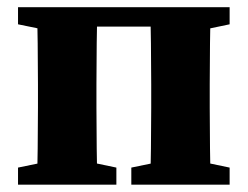

<svg xmlns="http://www.w3.org/2000/svg" viewBox="-20 -503 675 523"><path d="M29.1 0H297V-46.5L201.3 -66.5H126.5L29.1 -46.5V0ZM29.1 -436.8 126.5 -416.8H163.1V-483.4H29.1V-436.8ZM80.4 0H245.7C243.7 -45 242.7 -147.4 242.7 -210V-273.4C242.7 -335.9 243.7 -438.4 245.7 -483.4H80.4C82.4 -438.4 83.4 -335.9 83.4 -273.4V-210C83.4 -147.4 82.4 -45 80.4 0ZM163.1 -430.6H471.6V-483.4H163.1V-430.6ZM337.7 0H605.5V-46.5L509.9 -66.5H435L337.7 -46.5V0ZM388.9 0H554.3C552.3 -45 551.3 -147.4 551.3 -210V-273.4C551.3 -335.9 552.3 -438.4 554.3 -483.4H388.9C390.9 -438.4 391.9 -335.9 391.9 -273.4V-210C391.9 -147.4 390.9 -45 388.9 0ZM471.6 -416.8H509.9L605.5 -436.8V-483.4H471.6V-416.8Z"/></svg>

Font: Source Serif Variable
Style: Regular
Weight: 389
Designer: Frank Grießhammer
Foundry: Adobe Systems Incorporated
Version: Version 3.001;hotconv 1.0.111;makeotfexe 2.5.65597